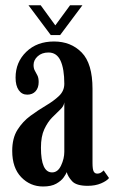

<svg xmlns="http://www.w3.org/2000/svg" viewBox="-20 -684 426 715"><path d="M140.5 10.5Q92.5 10.5 59 -24.2Q25.5 -59 25.5 -122Q25.5 -169.5 45 -200.5Q64.5 -231.5 93.5 -252.8Q122.5 -274 151.2 -291Q180 -308 199.8 -326.8Q219.5 -345.5 219.5 -372Q219.5 -427 205.5 -457.8Q191.5 -488.5 160.5 -488.5Q136 -488.5 120.5 -474.5Q105 -460.5 105 -442Q105 -429 109.8 -420.8Q114.5 -412.5 119.2 -403.2Q124 -394 124 -378.5Q124 -357 112.5 -344.2Q101 -331.5 81.5 -331.5Q61.5 -331.5 49.8 -348.2Q38 -365 38 -395Q38 -452.5 77.8 -491Q117.5 -529.5 181 -529.5Q244 -529.5 284.2 -488.5Q324.5 -447.5 324.5 -353V-77.5Q324.5 -53.5 328.8 -45.5Q333 -37.5 342 -37.5Q350.5 -37.5 356.8 -41.8Q363 -46 366 -49.5L386 -21Q378 -10.5 356.5 -1.2Q335 8 306.5 8Q264 8 248.2 -9.5Q232.5 -27 228.5 -43Q226 -36 217 -23.2Q208 -10.5 189.5 0Q171 10.5 140.5 10.5ZM174 -42Q195.5 -42 207.5 -67.8Q219.5 -93.5 219.5 -118.5V-303Q218 -289 204.5 -276.2Q191 -263.5 174.2 -246.5Q157.5 -229.5 145 -202.8Q132.5 -176 132.5 -134Q132.5 -42 174 -42ZM169 -553.5 86 -664.5H131.5L186 -589.5L241 -664.5H287L204 -553.5Z"/></svg>

Font: Imbue 10pt SemiBold
Style: Regular
Weight: 600
Designer: Tyler Finck
Foundry: Etcetera Type Company
Version: Version 1.102; ttfautohint (v1.8.3)